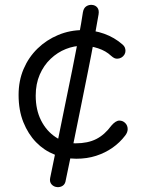

<svg xmlns="http://www.w3.org/2000/svg" viewBox="-20 -782 576 785"><path d="M481 -600Q488 -594 490.5 -587.5Q493 -581 493 -574Q493 -566 488.5 -558.5Q484 -551 476 -546.5Q468 -542 459 -542Q453 -542 447.5 -544.5Q442 -547 434 -554Q413 -574 381 -584.5Q349 -595 318 -595Q283 -595 249 -581.5Q215 -568 187 -541.5Q159 -515 142.5 -477Q126 -439 126 -391Q126 -333 148 -289.5Q170 -246 208 -221Q246 -196 289 -196Q339 -196 373.5 -213.5Q408 -231 435 -268Q453 -289 468 -289Q482 -289 492 -279Q502 -269 502 -254Q502 -241 492 -228Q470 -199 440 -178Q410 -157 373 -145Q336 -133 292 -133Q246 -133 203 -150Q160 -167 127.5 -200.5Q95 -234 75.5 -282.5Q56 -331 56 -394Q56 -452 76.5 -500Q97 -548 133.5 -583.5Q170 -619 218 -639Q266 -659 319 -659Q364 -659 406 -644Q448 -629 481 -600ZM319 -732Q322 -749 332.5 -756Q343 -763 356 -762Q370 -761 378 -751Q386 -741 383 -723Q376 -682 365 -621.5Q354 -561 339.5 -489Q325 -417 309.5 -340Q294 -263 278.5 -187.5Q263 -112 249 -46Q247 -30 237 -23Q227 -16 214 -17Q200 -18 191 -28Q182 -38 185 -54Q199 -120 214 -195.5Q229 -271 245 -348Q261 -425 275.5 -497Q290 -569 301.5 -630Q313 -691 319 -732Z"/></svg>

Font: Playpen Sans Light
Style: Regular
Weight: 300
Designer: Laura Meseguer, Veronika Burian, José Scaglione
Foundry: TypeTogether
Version: Version 1.001